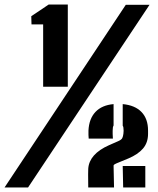

<svg xmlns="http://www.w3.org/2000/svg" viewBox="-117 -821 694 841"><path d="M72 -441V-714H21L20 -750L96 -801H180V-441ZM-97 0 434 -800H538L6 0ZM269.5 0Q269 -41.5 269 -56.5Q269 -71.5 269.5 -82Q274 -146.5 360.5 -185L401.5 -203Q415 -209 418.5 -216Q422 -223 423.5 -235Q425.5 -247.5 423.5 -262Q423.5 -265.5 420.5 -270.5V-365Q474.5 -360 503 -330.2Q531.5 -300.5 531.5 -249V-235Q531.5 -196 509.2 -170.2Q487 -144.5 445.5 -127L394.5 -106Q391 -104.5 385.8 -101.8Q380.5 -99 380.5 -95L382.5 0ZM271.5 -214Q271 -220 270.5 -230Q270 -240 270.5 -249Q273 -301 301.2 -330.8Q329.5 -360.5 380.5 -365V-271.5Q378.5 -268 377.5 -263Q376 -248 376.5 -234Q377 -220 377.5 -214ZM422.5 0 420.5 -94H519.5V0Z"/></svg>

Font: Big Shoulders Stencil Display Black
Style: Regular
Weight: 900
Designer: Patric King
Foundry: XO Type Co
Version: Version 1.000